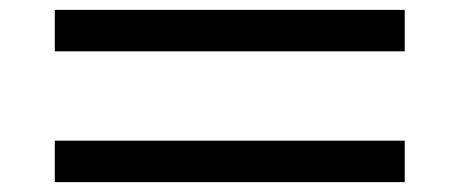

<svg xmlns="http://www.w3.org/2000/svg" viewBox="-20 -505 932 389"><path d="M800 -401H91V-485H800ZM800 -136H91V-220H800Z"/></svg>

Font: BioRhyme Expanded
Style: Regular
Weight: 400
Width: 7
Designer: Aoife Mooney
Foundry: Aoife Mooney Type
Version: Version 1.000